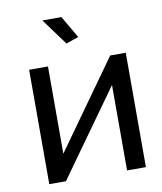

<svg xmlns="http://www.w3.org/2000/svg" viewBox="-82 -797 729 863"><g transform="rotate(-10 282.0 -365.0)"><path d="M159 -124 443 -522H514V0H428V-390L149 0H73V-522H159ZM170 -730H257L316 -629L259 -609Z"/></g></svg>

Font: Boldmen Medium
Style: Regular
Weight: 400
Designer: Matt McInerney, Pablo Impallari, Rodrigo Fuenzalida
Foundry: LIVING CONCEPT
Version: Version 1.000